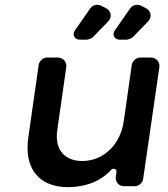

<svg xmlns="http://www.w3.org/2000/svg" viewBox="-20 -770 693 794"><path d="M364 -616 427 -681C445 -699 440 -726 417 -737L397 -747C382 -754 362 -749 353 -735L289 -643C278 -626 289 -606 309 -606H339C344 -606 360 -612 364 -616ZM474 -606H504C509 -606 525 -612 529 -616L592 -681C610 -699 605 -726 582 -737L562 -747C547 -754 527 -749 518 -735L454 -643C443 -626 454 -606 474 -606ZM604 -532H560C543 -532 528 -518 525 -502L492 -270C479 -177 414 -106 322 -104C245 -104 205 -153 217 -233L254 -492C257 -514 241 -532 219 -532H175C158 -532 143 -518 140 -502L97 -201C79 -74 140 4 262 4C334 3 396 -19 441 -69C448 -76 463 -70 462 -61L459 -40C456 -18 471 0 493 0H538C554 0 570 -14 572 -30L639 -492C642 -514 626 -532 604 -532Z"/></svg>

Font: Trueno
Style: RoundIt
Weight: 400
Designer: Julieta Ulanovsky, Jasper
Foundry: Julieta Ulanovsky, Cannot Into Space Fonts
Version: Version 3.001